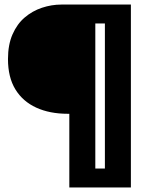

<svg xmlns="http://www.w3.org/2000/svg" viewBox="-20 -680 633 842"><path d="M284 142V-181H277Q198 -181 139 -208Q80 -235 47.5 -288Q15 -341 15 -421Q15 -484 35 -529.5Q55 -575 88.5 -603.5Q122 -632 164 -646Q206 -660 249 -660H398V142ZM348 142V59H494V142ZM440 142V-660H554V142ZM326 -577V-660H517V-577Z"/></svg>

Font: Bricolage Grotesque 72pt SemiCondensed ExtraBold
Style: Regular
Weight: 800
Width: 4
Designer: Mathieu Triay
Foundry: Atelier Triay
Version: Version 1.001;gftools[0.9.33.dev8+g029e19f]